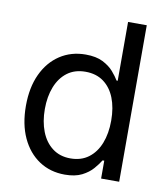

<svg xmlns="http://www.w3.org/2000/svg" viewBox="-83 -798 768 879"><g transform="rotate(10 301.0 -358.5)"><path d="M276.9 11.2Q209 11.2 157.2 -23.2Q105.5 -57.6 76.4 -120.4Q47.4 -183.1 47.4 -268.6Q47.4 -353.5 76.4 -416Q105.5 -478.5 157.5 -512.7Q209.5 -546.9 276.9 -546.9Q325.7 -546.9 356.9 -531Q388.2 -515.1 406.7 -493.7Q425.3 -472.2 436 -454.1H441.4V-727.5H528.3V0H444.3V-83H436.5Q425.3 -64.5 406.2 -42.5Q387.2 -20.5 356 -4.6Q324.7 11.2 276.9 11.2ZM289.6 -66.4Q338.9 -66.4 373.3 -92Q407.7 -117.7 425.8 -163.3Q443.8 -209 443.8 -269Q443.8 -329.1 426 -374Q408.2 -418.9 373.8 -444.1Q339.4 -469.2 289.6 -469.2Q239.7 -469.2 205.3 -443.4Q170.9 -417.5 153.1 -372.3Q135.3 -327.1 135.3 -269Q135.3 -210.9 153.1 -165Q170.9 -119.1 205.6 -92.8Q240.2 -66.4 289.6 -66.4Z"/></g></svg>

Font: Inter 18pt
Style: Regular
Weight: 400
Designer: Rasmus Andersson
Foundry: rsms
Version: Version 4.001;git-66647c0bb